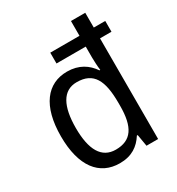

<svg xmlns="http://www.w3.org/2000/svg" viewBox="-182 -876 925 1001"><g transform="rotate(-30 280.0 -375.0)"><path d="M247 10C319 10 364 -22 395 -71H400L412 0H482V-606H551V-671H482V-760H396V-671H220V-606H396V-541C396 -520 398 -484 401 -463H396C365 -509 317 -542 246 -542C126 -542 50 -448 50 -265C50 -84 125 10 247 10ZM264 -62C179 -62 139 -133 139 -264C139 -394 178 -469 262 -469C363 -469 397 -402 397 -267V-249C397 -122 358 -62 264 -62Z"/></g></svg>

Font: Noto Sans Bengali SemiCondensed
Style: Regular
Weight: 400
Width: 4
Designer: Jelle Bosma - Monotype Design Team
Foundry: Monotype Imaging Inc.
Version: Version 2.003